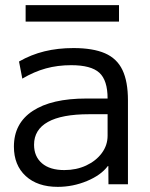

<svg xmlns="http://www.w3.org/2000/svg" viewBox="-20 -717 585 747"><path d="M204.7 10Q125.8 10 79.9 -32.3Q34.1 -74.5 34.1 -146.7Q34.1 -237.1 107.3 -285.4Q180.5 -333.7 316.2 -333.7H398.6Q398.6 -404.6 366.5 -434Q334.4 -463.4 257 -463.4Q204.2 -463.4 158.5 -450.8Q112.7 -438.2 66.8 -411.1L54 -477.7Q101.1 -504.6 153.1 -517.3Q205.1 -530 265.7 -530Q341.6 -530 388.4 -509.7Q435.2 -489.3 456.5 -444.5Q477.8 -399.7 477.8 -326.5V0H402L401.5 -70.8H399.4Q373 -35.5 318.3 -12.7Q263.6 10 204.7 10ZM230.2 -55.3Q277 -55.3 315.3 -73.1Q353.6 -91 376.1 -121.4Q398.6 -151.8 398.6 -189V-272.6H326.3Q220.1 -272.6 166.3 -242.5Q112.5 -212.4 112.5 -153.9Q112.5 -108.2 143.3 -81.7Q174.1 -55.3 230.2 -55.3ZM79.7 -633V-697H443V-633Z"/></svg>

Font: M PLUS 2 Thin
Style: Regular
Weight: 100
Designer: Coji Morishita
Foundry: UNDERFOREST DESIGN
Version: Version 1.001